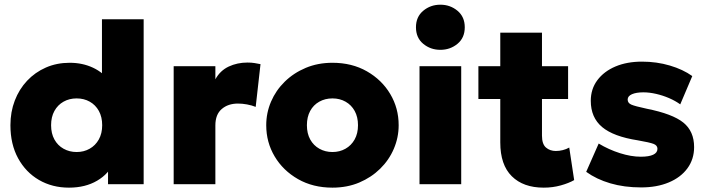

<svg xmlns="http://www.w3.org/2000/svg" viewBox="-20 -804 3085 838"><path d="M281 15Q208 15 150.2 -18.5Q92.5 -52 59 -113.2Q25.5 -174.5 25.5 -257.5Q25.5 -315.5 44.5 -365Q63.5 -414.5 98.2 -451.5Q133 -488.5 180.2 -509.2Q227.5 -530 284.5 -530Q340 -530 386 -508.5Q432 -487 467.5 -441.5L425 -400V-720H607V0H451.5V-136.5L476 -95.5Q456 -46 404.2 -15.5Q352.5 15 281 15ZM314.5 -140.5Q346 -140.5 371.2 -154.8Q396.5 -169 411.2 -195.2Q426 -221.5 426 -257.5Q426 -293.5 411.5 -319.8Q397 -346 371.8 -360.2Q346.5 -374.5 314.5 -374.5Q282.5 -374.5 257.2 -360.2Q232 -346 217.5 -319.8Q203 -293.5 203 -257.5Q203 -221.5 217.5 -195.2Q232 -169 257.5 -154.8Q283 -140.5 314.5 -140.5Z M738 0V-515H920V-458Q941 -496 978.2 -513.5Q1015.5 -531 1060 -531Q1077.5 -531 1090.8 -528.8Q1104 -526.5 1117 -524L1096 -337.5Q1078.5 -344.5 1058.2 -348.2Q1038 -352 1018.5 -352Q975.5 -352 947.8 -328.2Q920 -304.5 920 -256.5V0Z M1431 15Q1346 15 1280.8 -22.2Q1215.5 -59.5 1178.8 -121.2Q1142 -183 1142 -257.5Q1142 -311.5 1163 -360.5Q1184 -409.5 1222.8 -447.5Q1261.5 -485.5 1314.5 -507.8Q1367.5 -530 1431 -530Q1516 -530 1581.2 -492.8Q1646.5 -455.5 1683.2 -393.8Q1720 -332 1720 -257.5Q1720 -204 1699 -154.8Q1678 -105.5 1639.2 -67.5Q1600.5 -29.5 1547.8 -7.2Q1495 15 1431 15ZM1431 -140.5Q1462.5 -140.5 1487.8 -154.8Q1513 -169 1527.8 -195.2Q1542.5 -221.5 1542.5 -257.5Q1542.5 -293.5 1528 -319.8Q1513.5 -346 1488.2 -360.2Q1463 -374.5 1431 -374.5Q1399 -374.5 1373.5 -360.2Q1348 -346 1333.8 -319.8Q1319.5 -293.5 1319.5 -257.5Q1319.5 -221.5 1334 -195.2Q1348.5 -169 1374 -154.8Q1399.5 -140.5 1431 -140.5Z M1811 0V-515H1993V0ZM1902 -586.5Q1859 -586.5 1827.2 -612.8Q1795.5 -639 1795.5 -685Q1795.5 -730.5 1827.2 -757Q1859 -783.5 1902 -783.5Q1945 -783.5 1976.8 -757Q2008.5 -730.5 2008.5 -685Q2008.5 -639 1976.8 -612.8Q1945 -586.5 1902 -586.5Z M2353 15Q2264 15 2213.8 -34.8Q2163.5 -84.5 2163.5 -182.5V-661.5H2345.5V-515H2459.5V-372H2345.5V-212Q2345.5 -175 2363 -160Q2380.5 -145 2406 -145Q2421 -145 2436.2 -148.8Q2451.5 -152.5 2464.5 -160L2486 -18Q2462.5 -4.5 2427.5 5.2Q2392.5 15 2353 15ZM2068 -372V-515H2179V-372Z M2778.5 14Q2704.5 14 2644 -3.8Q2583.5 -21.5 2538.5 -54L2593 -177.5Q2637 -151 2685.8 -135.5Q2734.5 -120 2777 -120Q2812.5 -120 2831 -128.8Q2849.5 -137.5 2849.5 -154.5Q2849.5 -169.5 2832.5 -176Q2815.5 -182.5 2764 -191.5Q2657.5 -208 2608 -249.5Q2558.5 -291 2558.5 -364Q2558.5 -415.5 2587.2 -454Q2616 -492.5 2666.2 -513.8Q2716.5 -535 2782 -535Q2846 -535 2903.5 -518Q2961 -501 3001.5 -472L2949 -348.5Q2927.5 -364 2900.2 -375.8Q2873 -387.5 2843.8 -394.2Q2814.5 -401 2788 -401Q2757 -401 2738.2 -392.8Q2719.5 -384.5 2719.5 -369.5Q2719.5 -354.5 2735.2 -347.5Q2751 -340.5 2802.5 -329.5Q2915.5 -307 2962.5 -269Q3009.5 -231 3009.5 -162Q3009.5 -109 2980.2 -69.2Q2951 -29.5 2899 -7.8Q2847 14 2778.5 14Z"/></svg>

Font: Geologica ExtraBold
Style: Regular
Weight: 800
Designer: Sindre Bremnes, Frode Helland
Foundry: Monokrom Skriftforlag AS
Version: Version 1.010;gftools[0.9.28]